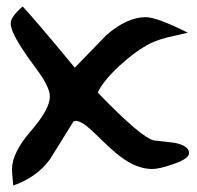

<svg xmlns="http://www.w3.org/2000/svg" viewBox="-20 -491 609 593"><path d="M214 -118 207 -116Q171 -58 135 0Q95 56 21 82Q17 43 17 32Q17 -19 75.5 -86.5Q134 -154 134 -193Q134 -223 91 -280Q37 -352 20 -391Q13 -409 13 -419Q13 -439 50 -471Q86 -433 211 -282Q260 -332 308 -382Q372 -438 430 -438Q464 -438 560 -390Q498 -376 495 -375Q457 -365 433 -351Q395 -330 348 -287Q296 -238 282 -205Q419 -63 457 -57Q488 -54 519 -50Q564 -41 564 -18Q564 -1 515 16Q472 31 450 31Q402 31 351 -8Q331 -22 273 -79Q234 -117 214 -118Z"/></svg>

Font: Wortlaut AH
Style: SemiBold
Weight: 600
Designer: Andreas Höfeld
Foundry: Fontgrube AH
Version: Version 2.59